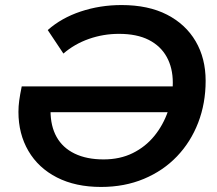

<svg xmlns="http://www.w3.org/2000/svg" viewBox="-20 -730 857 760"><path d="M380 10Q279 10 205.5 -27.5Q132 -65 92.5 -132.5Q53 -200 53 -287Q53 -309 56 -331.5Q59 -354 66 -388H683L663 -286H137L185 -338Q183 -323 181.5 -314.5Q180 -306 180 -292Q180 -231 204 -188Q228 -145 275.5 -122Q323 -99 390 -99Q455 -99 505.5 -124Q556 -149 591 -192Q626 -235 645 -290Q664 -345 664 -403Q664 -461 640 -504.5Q616 -548 569 -572Q522 -596 451 -596Q389 -596 332 -576Q275 -556 231 -518L169 -611Q223 -659 299.5 -684.5Q376 -710 461 -710Q567 -710 641 -672Q715 -634 754.5 -566.5Q794 -499 794 -410Q794 -321 764.5 -244.5Q735 -168 680.5 -111Q626 -54 549.5 -22Q473 10 380 10Z"/></svg>

Font: MOST Montserrat SemiBold
Style: Italic
Weight: 600
Italic angle: -11.3°
Designer: Julieta Ulanovsky
Foundry: Julieta Ulanovsky
Version: Version 8.000;March 11, 2024;FontCreator 15.0.0.2926 64-bit